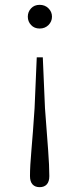

<svg xmlns="http://www.w3.org/2000/svg" viewBox="-20 -542 329 794"><path d="M144 -522Q166 -522 180.5 -507.5Q195 -493 195 -473Q195 -453 180.5 -438.5Q166 -424 144 -424Q122 -424 108.5 -438.5Q95 -453 95 -473Q95 -493 108.5 -507.5Q122 -522 144 -522ZM144 232Q125 232 114.5 220.5Q104 209 104 186Q104 145 110 78Q116 11 123 -95L132 -305H157L166 -95Q174 11 179 78Q184 145 184 186Q184 209 173.5 220.5Q163 232 144 232Z"/></svg>

Font: Source Han Serif JP VF
Style: Regular
Weight: 250
Designer: Ryoko NISHIZUKA 西塚涼子 (kana & ideographs); Frank Grießhammer (Latin, Greek & Cyrillic); Wenlong ZHANG 张文龙 (bopomofo); San
Foundry: Adobe
Version: Version 2.001;hotconv 1.1.0;makeotfexe 2.6.0